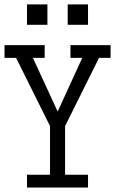

<svg xmlns="http://www.w3.org/2000/svg" viewBox="-30 -839 596 859"><path d="M363.8 -728H272.9V-819.3H363.8ZM182.1 -728H90.8V-819.3H182.1ZM464.8 -580.1H413.1L261.2 -274.9V-57.1H363.8V0H90.8V-57.1H193.8V-274.9L42 -580.1H-9.8V-637.2H169.9V-580.1H117.2L228 -339.8L337.9 -580.1H285.2V-637.2H464.8Z"/></svg>

Font: Anonymous Pro
Style: Regular
Weight: 400
Monospace: yes
Designer: Mark Simonson
Version: Version 1.003